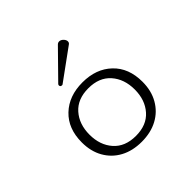

<svg xmlns="http://www.w3.org/2000/svg" viewBox="-161 -767 926 926"><g transform="rotate(-45 302.5 -303.5)"><path d="M223.6 -456.5Q211.9 -456.5 211.9 -467.3Q211.9 -471.2 215.3 -474.6L347.7 -609.4Q354.5 -616.2 362.8 -616.2Q374 -616.2 383.5 -606.4Q393.1 -596.7 393.1 -586.4Q393.1 -577.6 386.2 -572.8L229 -458.5Q227.1 -456.5 223.6 -456.5ZM302.7 8.3Q240.7 8.3 194.3 -16.6Q147.9 -41.5 121.8 -87.2Q95.7 -132.8 95.7 -194.3Q95.7 -288.1 152.8 -342.5Q210 -397 302.7 -397Q395.5 -397 452.6 -342.5Q509.8 -288.1 509.8 -194.3Q509.8 -132.8 483.6 -87.2Q457.5 -41.5 411.1 -16.6Q364.7 8.3 302.7 8.3ZM302.7 -31.7Q376.5 -31.7 416.7 -77.4Q457 -123 457 -194.3Q457 -265.6 416.7 -311.3Q376.5 -356.9 302.7 -356.9Q229 -356.9 188.7 -311.3Q148.4 -265.6 148.4 -194.3Q148.4 -123 188.7 -77.4Q229 -31.7 302.7 -31.7Z"/></g></svg>

Font: Cutive Mono
Style: Regular
Weight: 400
Designer: Vernon Adams
Foundry: Vernon Adams
Version: Version 1.110; ttfautohint (v1.8.4.7-5d5b)